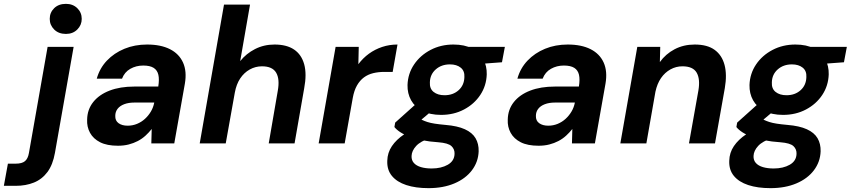

<svg xmlns="http://www.w3.org/2000/svg" viewBox="-133 -744 4413 996"><path d="M-113 220 -92 105H-52Q-19 105 -3.5 92Q12 79 17 50L114 -501H249L152 49Q141 111 113 148.5Q85 186 43 203Q1 220 -52 220ZM209 -568Q171 -568 148 -591Q125 -614 125 -646Q125 -679 148 -701.5Q171 -724 209 -724Q245 -724 268 -701.5Q291 -679 291 -646Q291 -614 268 -591Q245 -568 209 -568Z M479 12Q422 12 386.5 -6Q351 -24 334 -55Q317 -86 319 -124Q320 -176 350.5 -214.5Q381 -253 435.5 -274Q490 -295 564 -295H688Q694 -332 688.5 -356Q683 -380 664 -392Q645 -404 610 -404Q573 -404 543 -387Q513 -370 500 -336H369Q384 -390 421.5 -429.5Q459 -469 512.5 -491Q566 -513 630 -513Q701 -513 748.5 -489Q796 -465 816.5 -419.5Q837 -374 826 -310L771 0H652L654 -75Q640 -57 622 -40.5Q604 -24 582 -12.5Q560 -1 534.5 5.5Q509 12 479 12ZM529 -92Q555 -92 578 -101.5Q601 -111 619 -127.5Q637 -144 649.5 -165Q662 -186 667 -211V-212H564Q534 -212 511.5 -203.5Q489 -195 477 -179.5Q465 -164 465 -143Q464 -118 482 -105Q500 -92 529 -92Z M903 0 1029 -720H1164L1113 -427Q1144 -466 1190 -489.5Q1236 -513 1291 -513Q1354 -513 1392.5 -487Q1431 -461 1445 -410.5Q1459 -360 1445 -286L1395 0H1261L1308 -273Q1319 -334 1299.5 -367Q1280 -400 1226 -400Q1192 -400 1162.5 -383.5Q1133 -367 1113 -337Q1093 -307 1085 -263L1038 0Z M1520 0 1608 -501H1728L1726 -411Q1750 -443 1781 -465.5Q1812 -488 1849.5 -500.5Q1887 -513 1929 -513L1904 -371H1861Q1830 -371 1803 -364.5Q1776 -358 1755 -342.5Q1734 -327 1719 -301Q1704 -275 1697 -236L1655 0Z M2090 232Q2023 232 1974.5 216Q1926 200 1900 168.5Q1874 137 1876 90Q1877 48 1900 14Q1923 -20 1964 -47.5Q2005 -75 2061 -95L2100 -28Q2049 -12 2026 13Q2003 38 2002 65Q2001 87 2014 101.5Q2027 116 2051 123Q2075 130 2106 130Q2156 130 2190 110.5Q2224 91 2225 54Q2226 30 2209 14Q2192 -2 2141 -6Q2095 -9 2058 -16.5Q2021 -24 1992.5 -34.5Q1964 -45 1944 -58Q1924 -71 1913 -85L1917 -108L2042 -220L2131 -189L1985 -66L2035 -135Q2046 -127 2057.5 -121.5Q2069 -116 2084.5 -111Q2100 -106 2122.5 -102.5Q2145 -99 2178 -96Q2240 -91 2278.5 -73.5Q2317 -56 2334 -27Q2351 2 2350 41Q2348 96 2315 139.5Q2282 183 2224 207.5Q2166 232 2090 232ZM2155 -148Q2098 -148 2058.5 -168.5Q2019 -189 1999.5 -224Q1980 -259 1981 -303Q1983 -362 2015 -409.5Q2047 -457 2100.5 -485Q2154 -513 2219 -513Q2277 -513 2316 -492.5Q2355 -472 2374 -437Q2393 -402 2392 -358Q2390 -299 2358.5 -251.5Q2327 -204 2274 -176Q2221 -148 2155 -148ZM2173 -250Q2217 -250 2246 -276Q2275 -302 2276 -344Q2278 -376 2257 -393Q2236 -410 2201 -410Q2157 -410 2127.5 -384Q2098 -358 2097 -317Q2095 -284 2116.5 -267Q2138 -250 2173 -250ZM2284 -407 2278 -501H2486L2471 -421Z M2661 12Q2604 12 2568.5 -6Q2533 -24 2516 -55Q2499 -86 2501 -124Q2502 -176 2532.5 -214.5Q2563 -253 2617.5 -274Q2672 -295 2746 -295H2870Q2876 -332 2870.5 -356Q2865 -380 2846 -392Q2827 -404 2792 -404Q2755 -404 2725 -387Q2695 -370 2682 -336H2551Q2566 -390 2603.5 -429.5Q2641 -469 2694.5 -491Q2748 -513 2812 -513Q2883 -513 2930.5 -489Q2978 -465 2998.5 -419.5Q3019 -374 3008 -310L2953 0H2834L2836 -75Q2822 -57 2804 -40.5Q2786 -24 2764 -12.5Q2742 -1 2716.5 5.5Q2691 12 2661 12ZM2711 -92Q2737 -92 2760 -101.5Q2783 -111 2801 -127.5Q2819 -144 2831.5 -165Q2844 -186 2849 -211V-212H2746Q2716 -212 2693.5 -203.5Q2671 -195 2659 -179.5Q2647 -164 2647 -143Q2646 -118 2664 -105Q2682 -92 2711 -92Z M3085 0 3173 -501H3292L3290 -422Q3320 -464 3366.5 -488.5Q3413 -513 3471 -513Q3536 -513 3574 -485.5Q3612 -458 3625.5 -407.5Q3639 -357 3627 -287L3576 0H3441L3490 -275Q3500 -334 3481 -367Q3462 -400 3407 -400Q3374 -400 3345 -384Q3316 -368 3296 -339Q3276 -310 3267 -268L3220 0Z M3864 232Q3797 232 3748.5 216Q3700 200 3674 168.5Q3648 137 3650 90Q3651 48 3674 14Q3697 -20 3738 -47.5Q3779 -75 3835 -95L3874 -28Q3823 -12 3800 13Q3777 38 3776 65Q3775 87 3788 101.5Q3801 116 3825 123Q3849 130 3880 130Q3930 130 3964 110.5Q3998 91 3999 54Q4000 30 3983 14Q3966 -2 3915 -6Q3869 -9 3832 -16.5Q3795 -24 3766.5 -34.5Q3738 -45 3718 -58Q3698 -71 3687 -85L3691 -108L3816 -220L3905 -189L3759 -66L3809 -135Q3820 -127 3831.5 -121.5Q3843 -116 3858.5 -111Q3874 -106 3896.5 -102.5Q3919 -99 3952 -96Q4014 -91 4052.5 -73.5Q4091 -56 4108 -27Q4125 2 4124 41Q4122 96 4089 139.5Q4056 183 3998 207.5Q3940 232 3864 232ZM3929 -148Q3872 -148 3832.5 -168.5Q3793 -189 3773.5 -224Q3754 -259 3755 -303Q3757 -362 3789 -409.5Q3821 -457 3874.5 -485Q3928 -513 3993 -513Q4051 -513 4090 -492.5Q4129 -472 4148 -437Q4167 -402 4166 -358Q4164 -299 4132.5 -251.5Q4101 -204 4048 -176Q3995 -148 3929 -148ZM3947 -250Q3991 -250 4020 -276Q4049 -302 4050 -344Q4052 -376 4031 -393Q4010 -410 3975 -410Q3931 -410 3901.5 -384Q3872 -358 3871 -317Q3869 -284 3890.5 -267Q3912 -250 3947 -250ZM4058 -407 4052 -501H4260L4245 -421Z"/></svg>

Font: DM Sans 17pt
Style: Bold Italic
Weight: 700
Italic angle: -10°
Version: Version 4.004;gftools[0.9.30]